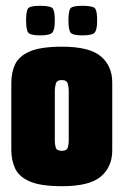

<svg xmlns="http://www.w3.org/2000/svg" viewBox="-20 -637 426 662"><path d="M194 5Q121 5 83.5 -11Q46 -27 32.5 -55.5Q19 -84 19 -120V-351Q19 -388 32.5 -416Q46 -444 83.5 -460Q121 -476 194 -476Q289 -476 328 -442.5Q367 -409 367 -353V-118Q367 -62 328 -28.5Q289 5 194 5ZM193 -117Q211 -117 214 -129Q217 -141 217 -150V-325Q217 -333 214 -347Q211 -361 193 -361Q175 -361 172 -347Q169 -333 169 -325V-150Q169 -141 172 -129Q175 -117 193 -117ZM264 -515Q228 -515 222 -526.5Q216 -538 216 -566Q216 -597 222 -607Q228 -617 264 -617Q302 -617 308.5 -607Q315 -597 315 -566Q315 -538 308 -526.5Q301 -515 264 -515ZM118 -515Q82 -515 76 -526.5Q70 -538 70 -566Q70 -597 76 -607Q82 -617 118 -617Q156 -617 162.5 -607Q169 -597 169 -566Q169 -538 162 -526.5Q155 -515 118 -515Z"/></svg>

Font: Smooch Sans Black
Style: Regular
Weight: 900
Designer: Robert E. Leuschke
Foundry: Robert E. Leuschke
Version: Version 1.010; ttfautohint (v1.8.3)